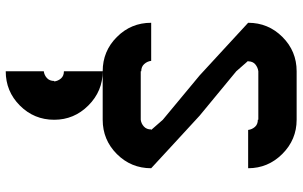

<svg xmlns="http://www.w3.org/2000/svg" viewBox="-210 -497 1040 660"><g transform="rotate(90 310.0 -167.0)"><path d="M225 202.5Q238.3 200.8 248.3 191.7Q258.3 182.5 258.3 166.7H260Q258.3 153.3 249.6 143.3Q240.8 133.3 225 133.3V0Q293.3 0 342.5 49.2Q391.7 98.3 391.7 166.7Q391.7 235.8 342.9 284.6Q294.2 333.3 225 333.3ZM189.2 -166.7Q190.8 -153.3 200 -142.9Q209.2 -132.5 225 -132.5V-130.8H391.7Q405 -132.5 415 -141.7Q425 -150.8 425 -166.7H426.7L391.7 -206.7L239.2 -333.3Q204.2 -365.8 139.2 -425.4Q74.2 -485 58.3 -500Q58.3 -569.2 107.1 -617.9Q155.8 -666.7 225 -666.7H391.7Q460 -666.7 509.2 -617.5Q558.3 -568.3 558.3 -500H426.7Q425 -513.3 416.2 -523.3Q407.5 -533.3 391.7 -533.3V-535H225Q211.7 -533.3 201.2 -524.6Q190.8 -515.8 190.8 -500H189.2L225 -459.2L377.5 -333.3Q412.5 -300.8 477.5 -241.3Q542.5 -181.7 558.3 -166.7Q558.3 -97.5 509.6 -48.8Q460.8 0 391.7 0H225Q155.8 0 107.1 -48.8Q58.3 -97.5 58.3 -166.7Z"/></g></svg>

Font: 0xA000-Squareish
Style: Squareish-Bold
Weight: 700
Version: Version 0.1